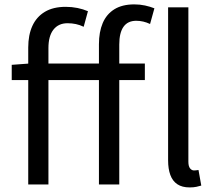

<svg xmlns="http://www.w3.org/2000/svg" viewBox="-20 -829 968 863"><path d="M106.9 0V-615.4Q106.9 -671.6 125.5 -712.5Q144.2 -753.4 181.7 -775.9Q219.2 -798.3 275.4 -798.3Q302.7 -798.3 328.4 -793.1Q354.1 -787.8 375.3 -778.6L356.1 -708.6Q338.8 -717 321.1 -720.8Q303.3 -724.6 283.4 -724.6Q243 -724.6 220.3 -695.9Q197.7 -667.3 197.7 -612.8V0ZM424.7 0V-630Q424.7 -685.2 441.7 -725.3Q458.8 -765.4 494.2 -787.4Q529.6 -809.3 583.6 -809.3Q608.8 -809.3 631.9 -804.3Q655 -799.2 674 -791.6L654.5 -721.2Q624.1 -735.6 592.5 -735.6Q554.3 -735.6 535.2 -708.7Q516.1 -681.7 516.1 -628.9V0ZM32.7 -469V-537.6L111.2 -543.4H631.1V-469ZM832.3 13.4Q798.5 13.4 777.1 -0.9Q755.6 -15.3 745.6 -42.6Q735.6 -69.9 735.6 -108.1V-796H826.7V-102.1Q826.7 -81.5 834.3 -72.2Q841.9 -62.9 851.9 -62.9Q856.2 -62.9 860.4 -63.4Q864.6 -63.9 872.2 -64.9L884.7 5.1Q875 8 862.7 10.7Q850.5 13.4 832.3 13.4Z"/></svg>

Font: Noto Sans TC
Style: Regular
Weight: 100
Designer: Ryoko NISHIZUKA 西塚涼子 (kana, bopomofo & ideographs); Paul D. Hunt (Latin, Greek & Cyrillic); Sandoll Communications 산돌커뮤니
Foundry: Adobe
Version: Version 2.004;hotconv 1.0.118;makeotfexe 2.5.65603